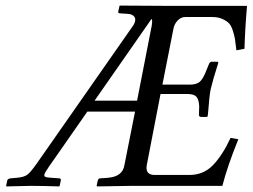

<svg xmlns="http://www.w3.org/2000/svg" viewBox="-20 -666 905 688"><path d="M318.8 -305.2H471.2L523.9 -575.2Q526.9 -596.2 522.9 -598.1ZM452.1 0Q452.1 0 328.1 2L326.2 0L330.1 -18.1Q332 -26.9 338.9 -26.9L365.2 -28.8Q419.4 -32.7 425.8 -74.2L463.9 -266.1H293L154.8 -67.9Q141.6 -48.8 139.4 -42Q137.2 -35.2 142.1 -32.5Q147 -29.8 166 -28.8L192.9 -26.9Q197.8 -26.9 198.2 -21L193.8 0L192.9 2Q127.9 0 89.8 0L2.9 2L2 0L5.9 -19Q6.8 -24.9 17.1 -26.9L39.1 -28.8Q65.9 -30.8 78.4 -40.3Q90.8 -49.8 115.2 -85L459 -577.1Q468.8 -595.2 461.9 -605.2Q455.1 -615.2 439 -616.2L410.2 -618.2Q402.3 -618.2 403.8 -625L408.2 -645L410.2 -646L578.1 -645H651.9H865.2Q858.4 -567.9 856 -491.2L827.1 -485.8Q824.2 -512.7 822 -525.9Q819.8 -539.1 814 -557.1Q808.1 -575.2 799.6 -583.5Q791 -591.8 776.1 -598.4Q761.2 -605 740.2 -605H644Q627.9 -605 616 -592Q604 -579.1 601.1 -561L562 -362.8H660.2Q684.1 -362.8 695.6 -372.8Q707 -382.8 716.8 -407.2L729 -437Q732.9 -444.8 737.8 -444.8H758.8Q761.7 -444.8 762.2 -440.9Q742.2 -377.9 734.9 -346.2Q731.9 -331.1 730 -311.5Q728 -292 726.6 -272.9Q725.1 -253.9 724.1 -250L722.2 -247.1H700.2Q693.4 -247.1 692.9 -253.9L693.8 -285.2Q692.9 -308.1 684.3 -318.6Q675.8 -329.1 652.8 -329.1H555.2L505.9 -74.2Q500 -39.1 534.2 -39.1H659.2Q709 -39.1 742.9 -74Q776.9 -108.9 806.2 -171.9L834 -167Q793.9 -67.9 776.9 0Z"/></svg>

Font: Linux Libertine
Style: Italic
Weight: 400
Italic angle: -12°
Designer: Philipp H. Poll
Foundry: Philipp H. Poll
Version: Version 5.1.6 ; ttfautohint (v0.9)